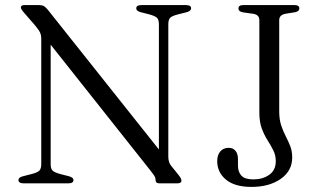

<svg xmlns="http://www.w3.org/2000/svg" viewBox="-20 -720 1252 754"><path d="M268.5 -13Q268.5 0 248.5 0H73Q52.5 0 52.5 -13Q52.5 -23 69 -27.5L104 -36.5Q127.5 -42.5 134.8 -50.2Q142 -58 142 -75.5V-568Q142 -581.5 137.5 -591.8Q133 -602 117 -621L71 -674Q62 -685 62 -690.5Q62 -700 75.5 -700H134Q144.5 -700 151.8 -696.2Q159 -692.5 167.5 -682L604 -133V-624.5Q604 -642 597 -649.5Q590 -657 566.5 -663.5L531 -672.5Q515 -677.5 515 -687Q515 -700 535 -700H710.5Q730.5 -700 730.5 -687Q730.5 -677.5 714.5 -672.5L679 -663.5Q655.5 -657.5 648.2 -650Q641 -642.5 641 -624.5V-104.5Q641 -82.5 652.5 -68.5L683 -30.5Q692.5 -18 692.5 -11Q692.5 0 676.5 0H606Q591 0 591 -12.5Q591 -20 588.2 -25.8Q585.5 -31.5 573 -47.5L179 -544.5V-75.5Q179 -58 186 -50.5Q193 -43 217 -36.5L252 -27.5Q268.5 -22.5 268.5 -13ZM1127.5 -101.5Q1127.5 -49 1082.5 -17.5Q1037.5 14 967.5 14Q902 14 867.5 -14.5Q833 -43 833 -87.5Q833 -111 845 -125.2Q857 -139.5 878.5 -139.5Q895 -139.5 904.8 -127.8Q914.5 -116 914.5 -96V-70Q914.5 -45 928 -30.2Q941.5 -15.5 975.5 -15.5Q1011.5 -15.5 1037.2 -33.5Q1063 -51.5 1063 -87Q1063 -110.5 1053.2 -129.8Q1043.5 -149 1030.8 -169Q1018 -189 1008.2 -215Q998.5 -241 998.5 -277.5V-641Q998.5 -662.5 973.5 -666L934 -671.5Q916.5 -674.5 916.5 -687Q916.5 -700 935 -700H1137Q1155.5 -700 1155.5 -687Q1155.5 -675.5 1139 -672L1101.5 -666Q1076.5 -661.5 1076.5 -641V-283.5Q1076.5 -251 1084.2 -227.8Q1092 -204.5 1102 -185.2Q1112 -166 1119.8 -146.2Q1127.5 -126.5 1127.5 -101.5Z"/></svg>

Font: Fraunces 9pt Light
Style: Regular
Weight: 300
Version: Version 1.000;[0bf87f6ff]